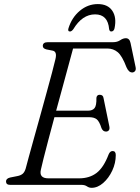

<svg xmlns="http://www.w3.org/2000/svg" viewBox="-20 -907 686 942"><path d="M379.5 0H30Q9.5 0 9.5 -17Q9.5 -31 29.5 -36L64.5 -43Q81 -46 90.8 -54Q100.5 -62 106 -80Q110 -95.5 120.5 -134.2Q131 -173 145.8 -225.8Q160.5 -278.5 176.8 -337Q193 -395.5 208.2 -451Q223.5 -506.5 235.2 -550.5Q247 -594.5 252 -617Q261 -654 238.5 -658.5L208 -664.5Q190 -669 190 -681.5Q190 -700 214.5 -700H534.5Q555.5 -700 569.8 -709.8Q584 -719.5 597.5 -719.5Q615.5 -719.5 620.5 -696L645 -579Q648 -566 643.2 -559.2Q638.5 -552.5 630 -551.5Q612 -550.5 600.5 -577Q579.5 -632.5 557.8 -650.8Q536 -669 507 -669H338.5Q329.5 -636 316.2 -586.8Q303 -537.5 287.2 -480Q271.5 -422.5 255.5 -364H412Q434 -364 444 -376.8Q454 -389.5 453 -427Q455 -442 469 -442Q486 -442 488 -425.5L516.5 -286.5Q519 -273.5 513.8 -267.5Q508.5 -261.5 500.5 -261.5Q485.5 -261 478 -278Q467.5 -311.5 454.5 -321.8Q441.5 -332 417.5 -332H247Q231 -273 217.2 -220.5Q203.5 -168 193.8 -130Q184 -92 181 -76.5Q169.5 -32 217.5 -32H367.5Q419 -32 453.8 -58.5Q488.5 -85 513 -149.5Q520 -166 532.5 -166Q548 -166 548 -146Q548 -107 530.8 -70Q513.5 -33 486.2 -9.2Q459 14.5 429.5 14.5Q417 14.5 406.5 7.2Q396 0 379.5 0ZM446.5 -836.5Q383.5 -836.5 339.5 -763.5Q331 -752.5 323.5 -752.5Q311 -752.5 316 -768.5Q332.5 -821.5 371.8 -854.2Q411 -887 460 -887Q509 -887 531 -854.2Q553 -821.5 542 -768.5Q538.5 -752.5 525.5 -752.5Q518 -752.5 515.5 -763.5Q509.5 -836.5 446.5 -836.5Z"/></svg>

Font: Fraunces 9pt S050 Light
Style: Italic
Weight: 300
Italic angle: -16°
Version: Version 1.000; ttfautohint (v1.8.3)